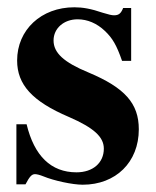

<svg xmlns="http://www.w3.org/2000/svg" viewBox="-20 -493 429 527"><path d="M340 -326V-471H318C312 -456 306 -451 293 -451C287 -451 278 -453 262 -458C230 -469 207 -473 184 -473C93 -473 27 -411 27 -327C27 -261 68 -215 169 -172C238 -142 265 -117 265 -85C265 -46 235 -20 190 -20C120 -20 74 -65 53 -152H25V13H50C61 -8 67 -15 76 -15C81 -15 89 -13 99 -9C128 3 179 14 207 14C298 14 361 -48 361 -138C361 -209 323 -252 223 -294C155 -322 127 -348 127 -382C127 -415 155 -440 193 -440C220 -440 246 -429 268 -408C289 -388 300 -369 315 -326Z"/></svg>

Font: XITS
Style: Bold
Weight: 700
Designer: MicroPress Inc., with final additions and corrections provided by Coen Hoffman, Elsevier (retired)
Version: Version 1.107